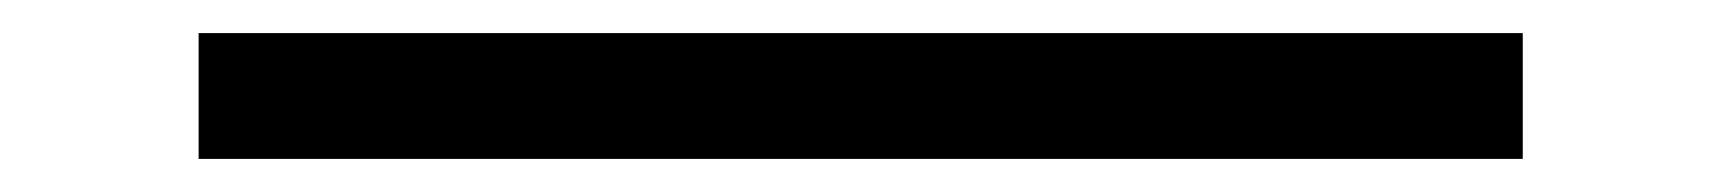

<svg xmlns="http://www.w3.org/2000/svg" viewBox="-20 -438 1040 116"><path d="M900 -342H100V-418H900Z"/></svg>

Font: IBM Plex Sans JP
Style: Regular
Weight: 400
Designer: Mike Abbink; Paul van der Laan; Pieter van Rosmalen; Wujin Sim; Yejin Wi; Jinhee Kim; Boomi Park; Yona Kim; Kichan Ma
Foundry: Sandoll Inc.
Version: Version 1.000